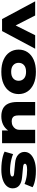

<svg xmlns="http://www.w3.org/2000/svg" viewBox="1126 -1693 560 2888"><g transform="rotate(90 1406.0 -249.0)"><path d="M249 0 -18 -498H195L364 -167H326L492 -498H695L429 0Z M1042 11Q936 11 861 -22.5Q786 -56 747 -115Q708 -174 708 -249Q708 -325 747 -383.5Q786 -442 861 -475.5Q936 -509 1042 -509Q1149 -509 1223.5 -475.5Q1298 -442 1337.5 -383.5Q1377 -325 1377 -249Q1377 -174 1337.5 -115Q1298 -56 1223.5 -22.5Q1149 11 1042 11ZM1042 -137Q1108 -137 1142.5 -168.5Q1177 -200 1177 -249Q1177 -299 1142.5 -330Q1108 -361 1042 -361Q976 -361 941.5 -330Q907 -299 907 -249Q907 -200 941.5 -168.5Q976 -137 1042 -137Z M1711 11Q1643 11 1594.5 -14Q1546 -39 1521 -93Q1496 -147 1496 -233V-498H1698V-245Q1698 -207 1708.5 -185Q1719 -163 1739.5 -154Q1760 -145 1788 -145Q1826 -145 1854 -160.5Q1882 -176 1898 -200.5Q1914 -225 1914 -253V-498H2116V0H1924V-95H1927Q1892 -43 1837 -16Q1782 11 1711 11Z M2512 11Q2455 11 2404.5 5Q2354 -1 2313 -12Q2272 -23 2243 -38L2280 -166Q2315 -151 2358 -140.5Q2401 -130 2445 -125Q2489 -120 2525 -120Q2569 -120 2593 -128Q2617 -136 2617 -153Q2617 -165 2607 -172Q2597 -179 2572 -181L2414 -196Q2332 -203 2289.5 -242.5Q2247 -282 2247 -337Q2247 -388 2281 -426Q2315 -464 2379 -486.5Q2443 -509 2532 -509Q2587 -509 2633.5 -502.5Q2680 -496 2717.5 -485Q2755 -474 2778 -459L2729 -338Q2698 -351 2662 -360Q2626 -369 2589.5 -373Q2553 -377 2517 -377Q2467 -377 2446 -368.5Q2425 -360 2425 -344Q2425 -334 2434.5 -326.5Q2444 -319 2474 -316L2629 -301Q2711 -293 2753 -257.5Q2795 -222 2795 -159Q2795 -108 2760 -69Q2725 -30 2661.5 -9.5Q2598 11 2512 11Z"/></g></svg>

Font: Nunito Sans 10pt Expanded Black
Style: Regular
Weight: 900
Width: 7
Designer: Vernon Adams
Foundry: Vernon Adams
Version: Version 3.101;gftools[0.9.27]